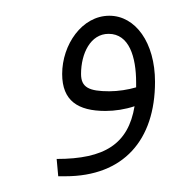

<svg xmlns="http://www.w3.org/2000/svg" viewBox="-20 -232 245 244"><path d="M54 -8H63C137 -8 177 -54 177 -128C177 -178 152 -212 119 -212C84 -212 59 -175 59 -138C59 -104 79 -91 114 -91C126 -91 139 -93 151 -97C143 -49 113 -30 52 -30ZM83 -138C83 -164 95 -189 118 -189C144 -189 153 -160 153 -127V-121C143 -118 130 -116 119 -116C93 -116 83 -121 83 -138Z"/></svg>

Font: Noto Sans Arabic Thin
Style: Regular
Weight: 100
Designer: Monotype Design Team, Nadine Chahine, Nizar Qandah and Khaled Hosny
Foundry: Monotype Imaging Inc.
Version: Version 2.012